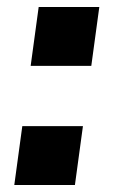

<svg xmlns="http://www.w3.org/2000/svg" viewBox="-20 -531 335 551"><path d="M21 0 44 -169H218L195 0ZM68 -342 91 -511H265L242 -342Z"/></svg>

Font: Chivo Medium ExtraBold
Style: Italic
Weight: 800
Italic angle: -8.05°
Version: Version 2.002